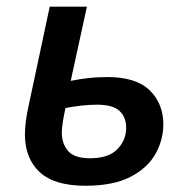

<svg xmlns="http://www.w3.org/2000/svg" viewBox="-20 -561 581 590"><path d="M242.7 9.8Q146.5 9.8 101.6 -32.5Q56.6 -74.7 56.6 -147.5Q56.6 -167.5 59.8 -191.4Q63 -215.3 68.8 -240.2L132.8 -540.5H247.1L197.3 -312.5Q220.7 -317.4 249.3 -320.8Q277.8 -324.2 310.5 -324.2Q398.4 -324.2 440.2 -283.2Q481.9 -242.2 481.9 -179.2Q481.9 -130.9 457.5 -87.6Q433.1 -44.4 380.4 -17.3Q327.6 9.8 242.7 9.8ZM256.8 -74.7Q313.5 -74.7 340.6 -102.5Q367.7 -130.4 367.7 -168.9Q367.7 -200.7 347.4 -220Q327.1 -239.3 277.3 -239.3Q253.4 -239.3 228.5 -236.3Q203.6 -233.4 181.2 -229Q169.9 -177.7 169.9 -153.3Q169.9 -120.1 189 -97.4Q208 -74.7 256.8 -74.7Z"/></svg>

Font: Open Sans SemiBold
Style: Italic
Weight: 600
Italic angle: -12°
Designer: Monotype Design Team
Foundry: Monotype Imaging Inc.
Version: Version 3.003; ttfautohint (v1.8.4)